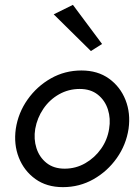

<svg xmlns="http://www.w3.org/2000/svg" viewBox="-20 -760 569 790"><path d="M45 -230Q36 -166 57.5 -111.5Q79 -57 125.5 -23.5Q172 10 239 10Q307 10 364.5 -22.5Q422 -55 460.5 -109.5Q499 -164 509 -230Q518 -294 496.5 -348.5Q475 -403 428.5 -436.5Q382 -470 315 -470Q247 -470 189.5 -437.5Q132 -405 93.5 -350.5Q55 -296 45 -230ZM125 -230Q133 -275 158.5 -312.5Q184 -350 223 -372Q262 -394 308 -394Q353 -394 382.5 -370.5Q412 -347 424 -309.5Q436 -272 429 -230Q422 -185 396 -148Q370 -111 331 -88.5Q292 -66 246 -66Q201 -66 171.5 -89.5Q142 -113 130 -150.5Q118 -188 125 -230ZM201 -701 354 -550 400 -579 280 -740Z"/></svg>

Font: Jost* 400 Book Italic
Style: Italic
Weight: 400
Italic angle: -10°
Version: Version 3.200; ttfautohint (v0.97) -l 8 -r 50 -G 200 -x 14 -